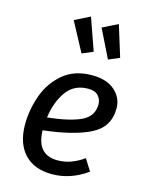

<svg xmlns="http://www.w3.org/2000/svg" viewBox="-125 -909 767 998"><g transform="rotate(15 258.5 -410.0)"><path d="M148 -196Q151 -65 262 -65Q299 -65 333 -77Q367 -89 403 -114L442 -52Q353 12 253 12Q157 12 104.5 -44.5Q52 -101 52 -202Q52 -281 79.5 -358.5Q107 -436 168 -487.5Q229 -539 323 -539Q403 -539 446.5 -500Q490 -461 490 -405Q490 -304 400 -259Q310 -214 148 -196ZM394 -402Q394 -426 377 -446Q360 -466 322 -466Q246 -466 205 -408Q164 -350 153 -266Q277 -280 335.5 -309Q394 -338 394 -402ZM299 -659 240 -634 156 -791 238 -832ZM440 -664 381 -639 306 -791 388 -832Z"/></g></svg>

Font: Fira Sans
Style: Italic
Weight: 400
Italic angle: -8°
Designer: bBox Type GmbH & Carrois Corporate GbR & Edenspiekermann AG
Foundry: bBox Type GmbH & Carrois Corporate GbR & Edenspiekermann AG
Version: Version 4.301